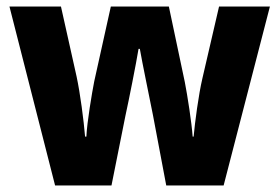

<svg xmlns="http://www.w3.org/2000/svg" viewBox="-20 -662 857 589"><path d="M449 -310 490 -93H666L808 -642H652L601 -422C589 -371 578 -287 574 -243H571C568 -286 555 -369 547 -410L498 -642H320L269 -412C262 -376 247 -288 245 -243H241C237 -292 226 -376 215 -427L167 -642H9L149 -93H322L365 -308C375 -353 398 -469 405 -512H409C416 -471 440 -356 449 -310Z"/></svg>

Font: Noto Sans Kannada UI SemiCondensed ExtraBold
Style: Regular
Weight: 800
Width: 4
Designer: Jelle Bosma - Monotype Design Team
Foundry: Monotype Imaging Inc.
Version: Version 2.005